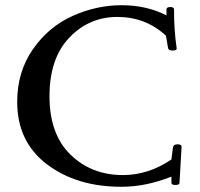

<svg xmlns="http://www.w3.org/2000/svg" viewBox="-20 -704 767 737"><path d="M644 -139Q646 -150 661.5 -150Q677 -150 677 -141L669 -2Q669 6 653.5 6Q638 6 638 -2V-26Q540 13 446 13Q274 13 160 -73.5Q46 -160 46 -313Q46 -428 106 -514.5Q166 -601 258 -642.5Q350 -684 446.5 -684Q543 -684 619 -645V-668Q619 -677 633.5 -677Q648 -677 648 -668Q648 -587 658 -520Q660 -510 643 -510Q626 -510 625 -520L617 -567Q539 -639 430.5 -639Q322 -639 246 -559.5Q170 -480 170 -334.5Q170 -189 250.5 -110.5Q331 -32 452 -32Q550 -32 638 -92Z"/></svg>

Font: Sedan SC
Style: Regular
Weight: 400
Designer: Sebastian Salazar
Foundry: Sebastian Salazar
Version: Version 1.001